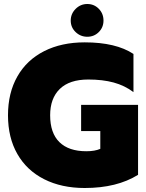

<svg xmlns="http://www.w3.org/2000/svg" viewBox="-20 -926 731 961"><path d="M334 -823Q334 -857 358.5 -881.5Q383 -906 417 -906Q451 -906 474.5 -882Q498 -858 498 -823Q498 -789 474.5 -765.5Q451 -742 417 -742Q383 -742 358.5 -765.5Q334 -789 334 -823ZM20 -349Q20 -461 67 -543.5Q114 -626 201 -670Q288 -714 404 -714Q560 -714 648 -656V-465Q604 -498 549 -513Q494 -528 422 -528Q328 -528 279.5 -481Q231 -434 231 -349Q231 -260 277.5 -214.5Q324 -169 412 -169Q455 -169 482 -181V-270H386V-401H671V-51Q565 15 404 15Q288 15 201 -29Q114 -73 67 -155Q20 -237 20 -349Z"/></svg>

Font: Prompt ExtraBold
Style: Regular
Weight: 800
Designer: Katatrad Team
Foundry: CadsonDemak
Version: Version 1.000